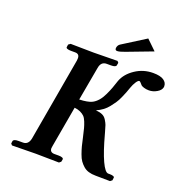

<svg xmlns="http://www.w3.org/2000/svg" viewBox="-145 -950 1022 1077"><g transform="rotate(20 366.5 -411.5)"><path d="M628.9 1 543 0Q519 0 500.5 -5.6Q481.9 -11.2 468.3 -23.4Q454.6 -35.6 445.1 -49.1Q435.5 -62.5 427.2 -85.9Q418.9 -109.4 413.8 -128.7Q408.7 -147.9 401.9 -180.2Q394.5 -212.4 390.4 -228.5Q386.2 -244.6 378.4 -264.2Q370.6 -283.7 361.3 -292.7Q352.1 -301.8 337.2 -308.8Q322.3 -315.9 301.8 -317.9L258.8 -74.2Q256.8 -64.5 256.8 -60.1Q256.8 -35.2 284.2 -35.2H310.1Q322.8 -35.2 330.6 -32Q338.4 -28.8 337.9 -22.9L335 -7.8L324.2 1Q224.1 -1 185.1 -1L43.9 1L36.1 -7.8L38.1 -22.9Q41 -35.2 69.8 -35.2H96.2Q128.4 -35.2 136.2 -74.2L223.1 -570.8Q224.1 -576.7 224.1 -585Q224.1 -610.8 198.2 -610.8H171.9Q159.2 -610.8 150.9 -614Q142.6 -617.2 144 -623L146 -638.2L158.2 -647Q256.8 -645 295.9 -645L438 -647L445.8 -638.2L442.9 -623Q441.4 -610.8 412.1 -610.8H386.2Q352.5 -610.8 346.2 -570.8L310.1 -370.1Q360.8 -372.1 384.8 -383.8Q402.3 -392.6 417.5 -409.9Q432.6 -427.2 444.3 -452.4Q456.1 -477.5 463.1 -496.6Q470.2 -515.6 479 -543Q496.1 -587.9 543.7 -619.9Q591.3 -651.9 649.9 -651.9Q692.9 -651.9 712.9 -638.2Q732.9 -624.5 732.9 -604V-598.1Q729.5 -578.6 706.5 -565.2Q683.6 -551.8 659.2 -551.8Q643.1 -551.8 628.9 -556.2Q614.7 -560.5 609.9 -566.9Q597.2 -583 591.8 -583Q584.5 -583 573.7 -566.4Q563.5 -550.8 556.2 -529.8Q549.3 -509.8 544.7 -498Q540 -486.3 530.8 -465.1Q521.5 -443.8 511.5 -429Q501.5 -414.1 488 -397Q474.6 -379.9 457 -366.9Q439.5 -354 418.9 -345.2Q442.4 -343.3 458 -336.4Q473.6 -329.6 483.6 -313Q493.7 -296.4 497.3 -286.1Q501 -275.9 508.3 -249L511.2 -238.8Q537.6 -140.6 562 -87.9Q586.4 -35.2 605 -35.2H615.2Q627.9 -35.2 635.7 -32Q643.6 -28.8 642.1 -22.9L640.1 -7.8ZM557.1 -824.2 615.2 -768.1 461.9 -710Q431.2 -698.2 417 -698.2Q404.8 -698.2 404.8 -710V-712.9Q407.2 -729.5 419.9 -737.8Z"/></g></svg>

Font: Linux Libertine G
Style: Bold Italic
Weight: 700
Italic angle: -11.5°
Designer: Philipp H. Poll
Foundry: Philipp H. Poll
Version: Version 4.1.0